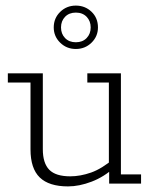

<svg xmlns="http://www.w3.org/2000/svg" viewBox="-20 -656 552 686"><path d="M223 10Q155 10 122 -22Q89 -54 89 -122V-361H8V-394H133V-123Q133 -73 156 -49.5Q179 -26 231 -26Q267 -26 305.5 -39.5Q344 -53 389 -91L369 -67V-361H292V-394H412V-33H484V0H370V-54L389 -58Q352 -24 307.5 -7Q263 10 223 10ZM251 -481Q218 -481 195 -503.5Q172 -526 172 -558Q172 -591 195 -613.5Q218 -636 251 -636Q284 -636 307 -614Q330 -592 330 -558Q330 -526 307 -503.5Q284 -481 251 -481ZM251 -505Q275 -505 289.5 -520Q304 -535 304 -558Q304 -581 289.5 -596Q275 -611 251 -611Q227 -611 212.5 -596Q198 -581 198 -558Q198 -535 212.5 -520Q227 -505 251 -505Z"/></svg>

Font: Rokkitt ExtraLight
Style: Regular
Weight: 250
Version: Version 3.103